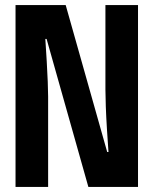

<svg xmlns="http://www.w3.org/2000/svg" viewBox="-20 -734 603 754"><path d="M41 0V-714H238L401 -137H406Q403 -179 400 -226.5Q397 -274 395.5 -315.5Q394 -357 394 -382V-714H522V0H327L163 -581H158Q161 -537 163.5 -493.5Q166 -450 167.5 -413.5Q169 -377 169 -355V0Z"/></svg>

Font: Noto Sans Mono SemiCondensed
Style: Bold
Weight: 700
Width: 4
Designer: Monotype Design Team
Foundry: Monotype Imaging Inc.
Version: Version 2.014